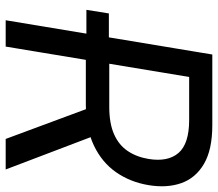

<svg xmlns="http://www.w3.org/2000/svg" viewBox="-66 -702 768 676"><g transform="rotate(90 318.0 -364.0)"><path d="M149.4 -284.2H14.6L27.3 -363.3H162.1ZM51.3 0 171.9 -727.5H420.9Q506.8 -727.5 556.9 -698.2Q606.9 -668.9 624.8 -618.2Q642.6 -567.4 631.8 -502.9Q621.1 -438.5 586.4 -388.7Q551.8 -338.9 492.2 -310.5Q432.6 -282.2 347.7 -282.2H149.9L163.6 -364.7H356.4Q414.6 -364.7 452.6 -381.6Q490.7 -398.4 511.7 -429.7Q532.7 -460.9 539.6 -502.9Q550.8 -570.8 518.6 -608.4Q486.3 -646 402.3 -646H251L144 0ZM469.2 0 347.7 -327.6H452.1L576.7 0Z"/></g></svg>

Font: Adwaita Sans
Style: Italic
Weight: 400
Italic angle: -9.39999°
Designer: Rasmus Andersson
Foundry: rsms
Version: Version 4.001;git-9221beed3